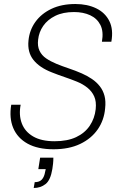

<svg xmlns="http://www.w3.org/2000/svg" viewBox="-20 -732 600 957"><path d="M247 12Q168 12 117.5 -16Q67 -44 46 -94Q25 -144 36 -210H83Q73 -159 88.5 -117.5Q104 -76 145 -52Q186 -28 252 -28Q316 -28 359.5 -48.5Q403 -69 427.5 -105.5Q452 -142 457 -188Q461 -226 449.5 -251.5Q438 -277 415.5 -295Q393 -313 363.5 -325Q334 -337 301.5 -348Q269 -359 239 -371Q177 -395 146.5 -433.5Q116 -472 122 -530Q127 -582 156.5 -623Q186 -664 236.5 -688Q287 -712 356 -712Q415 -712 459.5 -690.5Q504 -669 525 -627Q546 -585 535 -524H488Q497 -575 480.5 -607.5Q464 -640 429.5 -656Q395 -672 349 -672Q294 -672 255.5 -653Q217 -634 195.5 -603Q174 -572 170 -534Q166 -502 177 -479Q188 -456 210 -441Q232 -426 261 -414Q290 -402 323 -391Q356 -380 388 -366Q415 -354 438 -338.5Q461 -323 477.5 -302Q494 -281 501 -254Q508 -227 504 -192Q499 -133 467 -87Q435 -41 379.5 -14.5Q324 12 247 12ZM148 205 153 176Q177 176 189 162.5Q201 149 205 124L208 111H171L180 54H246Q246 69 244.5 83.5Q243 98 241 110Q232 166 207 185.5Q182 205 148 205Z"/></svg>

Font: DM Sans 18pt ExtraLight
Style: Italic
Weight: 250
Italic angle: -10°
Designer: Colophon Foundry, Jonny Pinhorn
Foundry: Colophon Foundry
Version: Version 4.004;gftools[0.9.30]